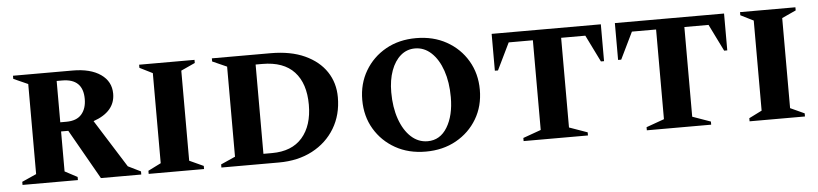

<svg xmlns="http://www.w3.org/2000/svg" viewBox="-39 -771 4180 981"><g transform="rotate(-5 2051.0 -281.0)"><path d="M44 0V-16L118 -49V-511L44 -544V-560H350Q441 -560 493.5 -523.5Q546 -487 546 -424Q546 -332 434 -293L588 -48L653 -16V0H446L301 -255H264V-50L328 -16V0ZM292 -514H264V-302H295Q348 -302 373.5 -331.5Q399 -361 399 -410Q399 -514 292 -514Z M691 0V-16L757 -49V-511L691 -544V-560H975V-544L903 -511V-49L975 -16V0Z M1064 0V-16L1138 -49V-511L1064 -544V-560H1365Q1468 -560 1540 -527Q1612 -494 1650 -437Q1688 -380 1688 -306Q1688 -216 1646.5 -147Q1605 -78 1531 -39Q1457 0 1359 0ZM1318 -509H1284V-51H1328Q1430 -51 1483.5 -112.5Q1537 -174 1537 -281Q1537 -390 1482 -449.5Q1427 -509 1318 -509Z M2112 10Q2024 10 1956.5 -28Q1889 -66 1850 -131.5Q1811 -197 1811 -281Q1811 -364 1850 -430Q1889 -496 1956.5 -534Q2024 -572 2112 -572Q2200 -572 2268 -534Q2336 -496 2375 -430Q2414 -364 2414 -281Q2414 -197 2375 -131.5Q2336 -66 2268 -28Q2200 10 2112 10ZM2126 -42Q2190 -42 2226.5 -102Q2263 -162 2263 -256Q2263 -333 2242.5 -392.5Q2222 -452 2185.5 -486Q2149 -520 2102 -520Q2060 -520 2028.5 -493Q1997 -466 1979.5 -418Q1962 -370 1962 -307Q1962 -230 1983 -170Q2004 -110 2041 -76Q2078 -42 2126 -42Z M2614 0V-16L2706 -49V-509H2582L2515 -371H2499V-560H3059V-371H3043L2975 -509H2851V-49L2944 -16V0Z M3246 0V-16L3338 -49V-509H3214L3147 -371H3131V-560H3691V-371H3675L3607 -509H3483V-49L3576 -16V0Z M3773 0V-16L3839 -49V-511L3773 -544V-560H4057V-544L3985 -511V-49L4057 -16V0Z"/></g></svg>

Font: Spectral SC
Style: Bold
Weight: 700
Designer: Jean-Baptiste Levee
Foundry: Production Type
Version: Version 2.001